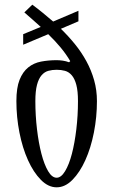

<svg xmlns="http://www.w3.org/2000/svg" viewBox="-20 -785 484 820"><path d="M154 -670Q137 -685 120 -700.5Q103 -716 84 -732L118 -765Q141 -748 163 -730Q185 -712 207 -693L315 -739V-694L240 -662Q272 -631 300 -596.5Q328 -562 349 -523.5Q370 -485 382 -442.5Q394 -400 394 -353Q394 -285 381 -219Q368 -153 344.5 -101Q321 -49 289.5 -17Q258 15 222 15Q186 15 154.5 -17Q123 -49 99.5 -101Q76 -153 63 -219Q50 -285 50 -353Q50 -410 63.5 -444Q77 -478 100.5 -497Q124 -516 155.5 -522Q187 -528 222 -528Q234 -528 248 -526Q262 -524 275 -519L280 -524Q263 -553 239.5 -581.5Q216 -610 186 -639L79 -594V-639ZM222 -26Q241 -26 258 -54Q275 -82 287 -128Q299 -174 306 -233Q313 -292 313 -353Q313 -396 306 -422.5Q299 -449 286.5 -463.5Q274 -478 257.5 -482.5Q241 -487 222 -487Q203 -487 186.5 -482.5Q170 -478 157.5 -463.5Q145 -449 138 -422.5Q131 -396 131 -353Q131 -292 138 -233Q145 -174 157 -128Q169 -82 185.5 -54Q202 -26 222 -26Z"/></svg>

Font: Combo
Style: Regular
Weight: 400
Designer: Eduardo Rodriguez Tunni
Foundry: Eduardo Rodriguez Tunni
Version: Version 1.001